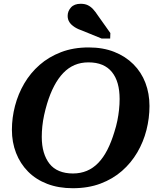

<svg xmlns="http://www.w3.org/2000/svg" viewBox="-20 -979 848 1016"><path d="M365 17Q290 17 230 -6Q170 -29 128.5 -71Q87 -113 65 -169.5Q43 -226 43 -292Q43 -356 59.5 -419Q76 -482 108.5 -537.5Q141 -593 189.5 -635.5Q238 -678 303 -703Q368 -728 449 -728Q525 -728 584.5 -704.5Q644 -681 686 -639Q728 -597 749.5 -540.5Q771 -484 771 -418Q771 -354 755 -291Q739 -228 706.5 -172.5Q674 -117 625.5 -74.5Q577 -32 512 -7.5Q447 17 365 17ZM448 -649Q408 -649 375 -635Q342 -621 315 -593Q288 -565 266.5 -524Q245 -483 229 -430Q220 -400 213.5 -370Q207 -340 204 -311Q201 -282 201 -255Q201 -209 211.5 -173.5Q222 -138 242 -112.5Q262 -87 293.5 -74Q325 -61 366 -61Q406 -61 439.5 -75Q473 -89 500 -117Q527 -145 548 -186Q569 -227 585 -280Q595 -311 601 -340.5Q607 -370 610 -399Q613 -428 613 -455Q613 -501 603 -536.5Q593 -572 572.5 -597.5Q552 -623 521 -636Q490 -649 448 -649ZM518 -775H563L564 -804L498 -897Q485 -917 472.5 -930.5Q460 -944 444.5 -951.5Q429 -959 407 -959Q373 -959 355.5 -939.5Q338 -920 338 -895Q338 -876 347.5 -861.5Q357 -847 375 -835.5Q393 -824 420 -815Z"/></svg>

Font: Roboto Serif SemiBold
Style: Italic
Weight: 600
Italic angle: -10°
Version: Version 1.007